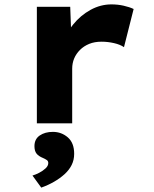

<svg xmlns="http://www.w3.org/2000/svg" viewBox="-20 -562 701 875"><path d="M148 0V-531H300L307 -343L266 -357Q280 -409 313.5 -450.5Q347 -492 392.5 -517Q438 -542 488 -542Q517 -542 543.5 -536Q570 -530 589 -521L545 -347Q528 -359 499.5 -365.5Q471 -372 443 -372Q411 -372 386.5 -362Q362 -352 344.5 -334.5Q327 -317 318 -295.5Q309 -274 309 -249V0ZM168 293 128 238Q142 234 158.5 225.5Q175 217 187.5 205.5Q200 194 200 181Q200 172 193.5 167.5Q187 163 176 158Q156 150 146.5 138Q137 126 137 104Q137 72 161 55.5Q185 39 221 39Q260 39 289 64Q318 89 318 139Q318 167 306.5 190Q295 213 274 232Q253 251 226 266.5Q199 282 168 293Z"/></svg>

Font: Lexend Giga
Style: Bold
Weight: 700
Version: Version 1.007